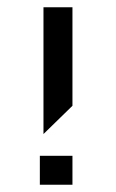

<svg xmlns="http://www.w3.org/2000/svg" viewBox="-20 -510 320 530"><path d="M180 -218 100 -140V-490H180ZM180 0H90V-80H180Z"/></svg>

Font: Iceland
Style: Regular
Weight: 400
Designer: Cyreal (www.cyreal.org)
Foundry: Cyreal (www.cyreal.org)
Version: Version 1.001